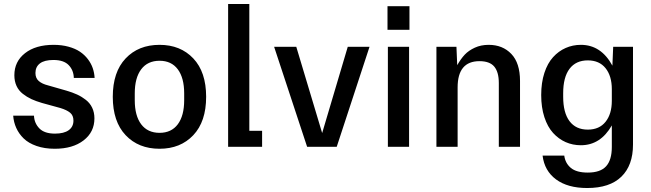

<svg xmlns="http://www.w3.org/2000/svg" viewBox="-20 -734 3254 960"><path d="M189.9 -219.2Q159.7 -228 137 -238.5Q114.3 -249 93.8 -265.1Q73.2 -281.2 62.5 -304.7Q51.8 -328.1 51.8 -357.9Q51.8 -426.3 105 -468Q158.2 -509.8 248 -509.8Q288.6 -509.8 322.5 -500.5Q356.4 -491.2 379.6 -475.6Q402.8 -460 419.2 -438.5Q435.5 -417 443.6 -393.6Q451.7 -370.1 453.1 -344.2H349.1Q348.1 -382.8 323.5 -408.4Q298.8 -434.1 247.1 -434.1Q202.1 -434.1 179.7 -417Q157.2 -399.9 157.2 -369.1Q157.2 -343.3 173.8 -328.9Q190.4 -314.5 220.2 -307.1L312 -280.8Q342.3 -272 365.2 -261.5Q388.2 -251 408.9 -234.9Q429.7 -218.8 440.9 -195.3Q452.1 -171.9 452.1 -142.1Q452.1 -73.7 397.9 -32Q343.8 9.8 253.9 9.8Q202.6 9.8 162.6 -4.2Q122.6 -18.1 98.4 -41.7Q74.2 -65.4 61.3 -94.2Q48.3 -123 45.9 -155.8H149.9Q151.4 -118.2 176.8 -92Q202.1 -65.9 254.9 -65.9Q299.8 -65.9 323.5 -83Q347.2 -100.1 347.2 -130.9Q347.2 -156.7 330.6 -170.4Q314 -184.1 282.2 -193.8Z M777.8 9.8Q672.4 9.8 608.2 -58.1Q543.9 -126 543.9 -250Q543.9 -374 608.2 -441.9Q672.4 -509.8 777.8 -509.8Q882.3 -509.8 946.5 -441.9Q1010.7 -374 1010.7 -250Q1010.7 -126 946.5 -58.1Q882.3 9.8 777.8 9.8ZM653.8 -232.9Q653.8 -155.3 686 -112.5Q718.3 -69.8 777.8 -69.8Q836.9 -69.8 868.9 -112.5Q900.9 -155.3 900.9 -232.9V-267.1Q900.9 -344.7 868.9 -387.5Q836.9 -430.2 777.8 -430.2Q718.3 -430.2 686 -387.5Q653.8 -344.7 653.8 -267.1Z M1120.6 0V-713.9H1226.6V-80.1H1290.5V0Z M1515.6 0 1350.6 -500H1461.4L1590.8 -68.8L1718.8 -500H1827.6L1663.6 0Z M1919.4 0V-500H2025.4V0ZM1917.5 -585H2027.3V-703.1H1917.5Z M2162.1 0V-500H2262.2L2266.1 -408.2Q2284.2 -439.9 2303.7 -460.7Q2323.2 -481.4 2354 -495.6Q2384.8 -509.8 2423.3 -509.8Q2493.2 -509.8 2536.6 -464.4Q2580.1 -418.9 2580.1 -329.1V0H2474.1V-318.8Q2474.1 -373.5 2451.4 -400.9Q2428.7 -428.2 2377.4 -428.2Q2268.1 -428.2 2268.1 -296.9V0Z M2916 206.1Q2818.4 206.1 2760.3 163.1Q2702.1 120.1 2692.9 43.9H2801.3Q2806.2 82 2834.2 105.5Q2862.3 128.9 2918.9 128.9Q2981.9 128.9 3010.5 97.4Q3039.1 65.9 3039.1 1V-106.9Q2982.4 -7.8 2884.3 -7.8Q2843.8 -7.8 2808.3 -23.4Q2772.9 -39.1 2745.4 -69.3Q2717.8 -99.6 2701.9 -148.2Q2686 -196.8 2686 -258.8Q2686 -320.8 2701.9 -369.4Q2717.8 -418 2745.4 -448.2Q2772.9 -478.5 2808.3 -494.1Q2843.8 -509.8 2884.3 -509.8Q2985.4 -509.8 3042 -405.8L3045.9 -500H3145V-11.2Q3145 92.8 3086.9 149.4Q3028.8 206.1 2916 206.1ZM2795.9 -250Q2795.9 -170.4 2827.6 -128.2Q2859.4 -85.9 2918.9 -85.9Q2976.6 -85.9 3007.8 -125Q3039.1 -164.1 3039.1 -230V-288.1Q3039.1 -354 3007.8 -393.1Q2976.6 -432.1 2918.9 -432.1Q2859.4 -432.1 2827.6 -389.9Q2795.9 -347.7 2795.9 -268.1Z"/></svg>

Font: TASA Orbiter Text Medium
Style: Regular
Weight: 500
Designer: Weizhong Zhang
Version: Version 1.000;Glyphs 3.1.2 (3151)